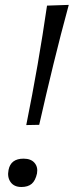

<svg xmlns="http://www.w3.org/2000/svg" viewBox="-20 -755 302 786"><path d="M87.5 -243Q112.5 -367 133.8 -489.2Q155 -611.5 172.5 -732L261.5 -735Q228.5 -614 198.5 -491Q168.5 -368 140.5 -244ZM67.5 10.5Q37.5 10.5 23.2 -9.8Q9 -30 15 -59.5Q24 -105.5 76.5 -105.5Q106.5 -105.5 121.2 -88.5Q136 -71.5 131.5 -45Q125 -15.5 109.8 -2.5Q94.5 10.5 67.5 10.5Z"/></svg>

Font: Commissioner Flair Light
Style: Italic
Weight: 300
Italic angle: -12°
Designer: Kostas Bartsokas
Foundry: Kostas Bartsokas
Version: Version 1.000; ttfautohint (v1.8.3)